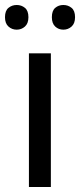

<svg xmlns="http://www.w3.org/2000/svg" viewBox="-31 -750 321 770"><path d="M173 0H85V-536H173ZM-11 -681Q-11 -707 3 -718.5Q17 -730 36 -730Q55 -730 69 -718.5Q83 -707 83 -681Q83 -656 69 -643.5Q55 -631 36 -631Q17 -631 3 -643.5Q-11 -656 -11 -681ZM177 -681Q177 -707 190.5 -718.5Q204 -730 223 -730Q242 -730 256 -718.5Q270 -707 270 -681Q270 -656 256 -643.5Q242 -631 223 -631Q204 -631 190.5 -643.5Q177 -656 177 -681Z"/></svg>

Font: Noto Sans Hatran
Style: Regular
Weight: 400
Designer: Monotype Design Team
Foundry: Monotype Imaging Inc.
Version: Version 2.001; ttfautohint (v1.8.4.7-5d5b)